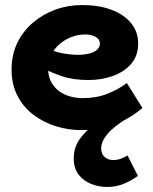

<svg xmlns="http://www.w3.org/2000/svg" viewBox="-20 -503 609 763"><path d="M303 14Q251 14 201.5 -1.5Q152 -17 112 -47.5Q72 -78 49 -123Q26 -168 26 -227Q26 -286 49 -333Q72 -380 111.5 -413.5Q151 -447 201 -465Q251 -483 306 -483Q372 -483 422 -464.5Q472 -446 500.5 -411.5Q529 -377 529 -330Q529 -281 501 -249Q473 -217 428 -201Q383 -185 332 -185Q271 -185 226.5 -200Q182 -215 138 -238V-323Q193 -297 229.5 -291Q266 -285 293 -285Q321 -286 339.5 -291.5Q358 -297 367.5 -307Q377 -317 377 -330Q377 -346 361 -356Q345 -366 318 -366Q290 -366 264 -356Q238 -346 217 -328Q196 -310 183.5 -286Q171 -262 171 -233Q171 -194 189.5 -167Q208 -140 239.5 -126.5Q271 -113 309 -113Q363 -113 407 -130.5Q451 -148 484 -173L546 -74Q516 -48 479 -28Q442 -8 398 3Q354 14 303 14ZM405 240Q373 240 342.5 228Q312 216 292.5 191Q273 166 273 127Q273 83 297 49.5Q321 16 354 -7Q387 -30 413 -42L492 -37Q431 0 406.5 30Q382 60 382 86Q382 109 396 121Q410 133 429 133Q445 133 458 128.5Q471 124 487 115L528 196Q502 215 471.5 227.5Q441 240 405 240Z"/></svg>

Font: BioRhyme ExtraBold
Style: Regular
Weight: 800
Designer: Aoife Mooney
Foundry: Aoife Mooney Type
Version: Version 1.600;gftools[0.9.33]